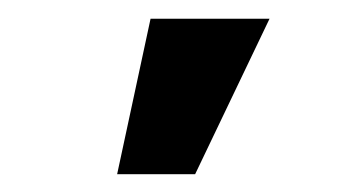

<svg xmlns="http://www.w3.org/2000/svg" viewBox="-20 -802 379 208"><path d="M143.1 -781.7H272L191.4 -613.3H106.9Z"/></svg>

Font: RobotoCondensed-Bold
Style: Bold
Weight: 700
Designer: Google
Version: Version 2.001240; 2014